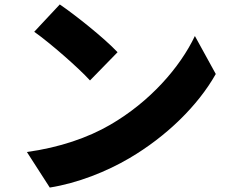

<svg xmlns="http://www.w3.org/2000/svg" viewBox="-20 -796 1040 864"><path d="M249 -776 134 -653C206 -602 332 -492 385 -434L509 -561C449 -625 318 -729 249 -776ZM101 -112 204 48C330 28 460 -24 562 -84C729 -182 871 -321 951 -463L857 -634C790 -493 655 -338 475 -234C377 -177 248 -132 101 -112Z"/></svg>

Font: Noto Sans HK Black
Style: Regular
Weight: 900
Designer: Ryoko NISHIZUKA 西塚涼子 (kana, bopomofo & ideographs); Paul D. Hunt (Latin, Greek & Cyrillic); Sandoll Communications 산돌커뮤니
Foundry: Adobe
Version: Version 2.004;hotconv 1.0.118;makeotfexe 2.5.65603